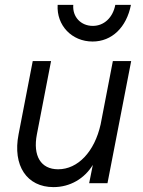

<svg xmlns="http://www.w3.org/2000/svg" viewBox="-20 -750 584 786"><path d="M199 16C267 16 326 -19 360 -75L345 0H420L517 -500H442L392 -241C367 -129 299 -57 218 -57C147 -57 114 -112 131 -200L189 -500H114L56 -200C31 -72 90 16 199 16ZM359 -580C438 -580 498 -638 516 -730H452C442 -678 406 -644 360 -644C311 -644 276 -681 280 -730H216C211 -646 274 -580 359 -580Z"/></svg>

Font: Uncut Sans
Style: Italic
Weight: 400
Italic angle: -11°
Designer: Kasper Nordkvist
Foundry: UNCUT.wtf
Version: Version 1.304;Glyphs 3.2 (3246)